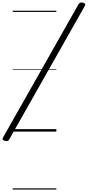

<svg xmlns="http://www.w3.org/2000/svg" viewBox="-103 -1067 711 1557"><path d="M-64 75Q-77 71 -81 65Q-85 59 -79 49L534 -1033Q540 -1043 549 -1046Q558 -1049 571 -1045Q583 -1041 587 -1035Q591 -1029 585 -1019L-28 63Q-33 73 -42.5 76Q-52 79 -64 75ZM0 460H354V470H0ZM0 -20H354V0H0ZM0 -505H354V-500H0ZM0 -980H354V-970H0Z"/></svg>

Font: Playwrite NO Guides
Style: Regular
Weight: 400
Designer: Veronika Burian, José Scaglione
Foundry: TypeTogether
Version: Version 1.003